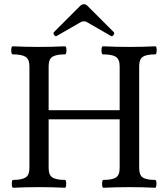

<svg xmlns="http://www.w3.org/2000/svg" viewBox="-20 -885 791 908"><path d="M248 -714.8Q242.2 -711.4 236.3 -719.5Q230.5 -727.5 234.9 -732.9L356 -854Q365.7 -865.2 377 -865.2Q387.2 -865.2 397 -854L518.1 -732.9Q522.9 -728 516.8 -719.5Q510.7 -710.9 504.9 -714.8L392.1 -779.8Q386.2 -784.2 377 -784.2Q368.2 -784.2 360.8 -779.8ZM42 2.9Q35.6 2.9 35.9 -15.6Q36.1 -34.2 42 -34.2Q83 -34.2 101.1 -45.7Q119.1 -57.1 119.1 -90.8V-571.8Q119.1 -605 100.6 -616.5Q82 -627.9 40 -627.9Q33.2 -627.9 33.2 -647Q33.2 -666 40 -666Q101.6 -663.1 164.1 -663.1Q225.6 -663.1 287.1 -666Q294.4 -666 294.2 -647Q293.9 -627.9 287.1 -627.9Q246.1 -627.9 228 -616.5Q210 -605 210 -571.8V-363.8H545.9V-571.8Q545.9 -605 527.6 -616.5Q509.3 -627.9 466.8 -627.9Q460 -627.9 460 -647Q460 -666 466.8 -666Q529.8 -663.1 590.8 -663.1Q653.3 -663.1 714.8 -666Q721.2 -666 720.9 -647Q720.7 -627.9 714.8 -627.9Q673.3 -627.9 655.8 -616.7Q638.2 -605.5 638.2 -571.8V-90.8Q638.2 -56.6 655.5 -45.4Q672.9 -34.2 712.9 -34.2Q720.2 -34.2 720 -15.6Q719.7 2.9 712.9 2.9Q652.8 0 591.8 0Q530.8 0 469.2 2.9Q462.9 2.9 462.9 -15.6Q462.9 -34.2 469.2 -34.2Q510.3 -34.2 528.1 -45.4Q545.9 -56.6 545.9 -90.8V-320.8H210V-90.8Q210 -57.1 228 -45.7Q246.1 -34.2 287.1 -34.2Q293 -34.2 293 -15.6Q293 2.9 287.1 2.9Q225.6 0 164.1 0Q103.5 0 42 2.9Z"/></svg>

Font: Junicode SmCond Medium
Style: Regular
Weight: 500
Width: 4
Designer: Peter S. Baker
Version: Version 2.206